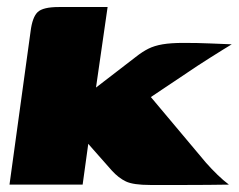

<svg xmlns="http://www.w3.org/2000/svg" viewBox="-20 -525 679 546"><path d="M7 0 67 -436Q72 -476 87 -490.5Q102 -505 147 -505H286L253 -276L366 -363Q385 -378 402 -386.5Q419 -395 442.5 -399Q466 -403 502 -403Q543 -403 577 -401.5Q611 -400 639 -399Q632 -395 614.5 -384Q597 -373 577 -360.5Q557 -348 542 -338L409 -249L566 -62Q582 -44 598.5 -28Q615 -12 631 0Q570 1 511.5 1Q453 1 407 1Q359 1 338 -9Q317 -19 298 -40L245 -100L231 -116L215 0Z"/></svg>

Font: Genos Thin Black
Style: Italic
Weight: 900
Italic angle: -8°
Version: Version 1.010